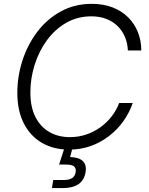

<svg xmlns="http://www.w3.org/2000/svg" viewBox="-20 -757 763 984"><path d="M335 9.8Q253.9 9.8 193.8 -25.6Q133.8 -61 101.3 -126.2Q68.8 -191.4 68.8 -280.8Q68.8 -366.7 95.5 -448.2Q122.1 -529.8 171.9 -595Q221.7 -660.2 292.2 -698.7Q362.8 -737.3 450.7 -737.3Q509.8 -737.3 556.6 -719.2Q603.5 -701.2 636.2 -668.7Q668.9 -636.2 686.5 -592.8Q704.1 -549.3 704.1 -498.5H635.3Q633.8 -535.6 620.4 -567.6Q606.9 -599.6 582.8 -623.3Q558.6 -647 524.7 -660.2Q490.7 -673.3 448.2 -673.3Q377 -673.3 319.3 -640.1Q261.7 -606.9 220.7 -551Q179.7 -495.1 157.7 -425.3Q135.7 -355.5 135.7 -282.7Q135.7 -208.5 161.6 -157.5Q187.5 -106.4 233.2 -80.3Q278.8 -54.2 337.9 -54.2Q381.8 -54.2 421.4 -67.4Q460.9 -80.6 494.1 -104.5Q527.3 -128.4 552 -160.2Q576.7 -191.9 590.8 -229H660.2Q643.1 -179.2 612.1 -135.7Q581.1 -92.3 538.6 -59.6Q496.1 -26.9 444.6 -8.5Q393.1 9.8 335 9.8ZM246.1 207 252.9 165.5H307.1Q335 165.5 349.6 155.8Q364.3 146 367.7 126Q371.1 106.4 360.1 96.4Q349.1 86.4 319.3 86.4H282.7L315.9 -15.6H352.5L351.1 2.9L339.4 47.9Q384.3 49.3 404.5 68.6Q424.8 87.9 418.5 125.5Q412.1 166 382.6 186.5Q353 207 300.8 207Z"/></svg>

Font: Inter 17pt Light
Style: Italic
Weight: 300
Italic angle: -9.3988°
Version: Version 4.001;git-66647c0bb